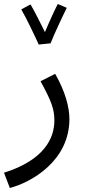

<svg xmlns="http://www.w3.org/2000/svg" viewBox="-45 -707 432 957"><path d="M148 -485 207 -491C223 -533 274 -641 288 -668L243 -687C234 -671 201 -600 179 -547C158 -590 122 -661 107 -685L61 -660C86 -618 130 -525 148 -485ZM4 230C108 203 301 97 301 -114C301 -172 280 -252 230 -339L157 -302C211 -204 226 -163 226 -107C226 -19 177 90 -25 154Z"/></svg>

Font: Noto Sans Arabic
Style: Regular
Weight: 400
Designer: Monotype Design Team, Nadine Chahine, Nizar Qandah and Khaled Hosny
Foundry: Monotype Imaging Inc.
Version: Version 2.012